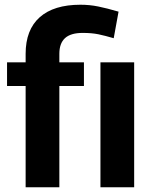

<svg xmlns="http://www.w3.org/2000/svg" viewBox="-20 -792 650 812"><path d="M88.4 0V-428.2H9.8V-528.3H88.4V-564.5Q88.4 -666 147.9 -719Q207.5 -772 320.3 -772Q358.9 -772 395.3 -764.6Q431.6 -757.3 481.4 -742.7L460.9 -630.4Q424.3 -641.1 396.2 -647Q368.2 -652.8 329.6 -652.8Q279.3 -652.8 255.1 -630.9Q231 -608.9 231 -564.5V-528.3H335V-428.2H231V0ZM547.4 0H404.8V-528.3H547.4Z"/></svg>

Font: Roboto Web
Style: Bold
Weight: 700
Designer: Google
Version: Version 1.200310; 2013